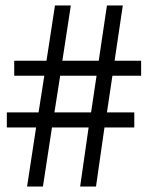

<svg xmlns="http://www.w3.org/2000/svg" viewBox="-20 -682 561 702"><path d="M471 -271V-216H362L331 0H273L304 -216H170L137 0H79L112 -216H5V-271H121L142 -405H32V-460H150L181 -662H239L208 -460H341L371 -662H429L399 -460H496V-405H391L371 -271ZM333 -405H200L179 -271H313Z"/></svg>

Font: Ponomar
Style: Regular
Weight: 400
Version: Version 1.301; ttfautohint (v1.8.4.7-5d5b)